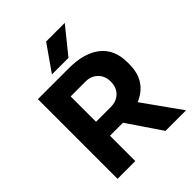

<svg xmlns="http://www.w3.org/2000/svg" viewBox="-262 -1109 1254 1254"><g transform="rotate(-45 365.0 -482.0)"><path d="M414.1 -785.2H261.2L386.2 -963.9H558.1ZM246.1 0H82V-735.8H369.1Q509.3 -735.8 587.6 -673.6Q666 -611.3 666 -491.2V-475.1Q666 -318.4 528.8 -261.2L714.8 0H524.9L366.2 -233.9H246.1ZM381.8 -597.2H246.1V-362.8H381.8Q435.1 -362.8 467.5 -394.8Q500 -426.8 500 -480Q500 -532.2 467.5 -564.7Q435.1 -597.2 381.8 -597.2Z"/></g></svg>

Font: Sora
Style: Bold
Weight: 700
Designer: Jonathan Barnbrook, Julián Moncada
Foundry: Barnbrook Fonts
Version: Version 2.000